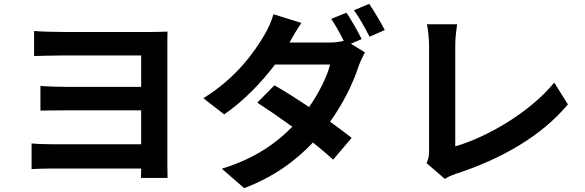

<svg xmlns="http://www.w3.org/2000/svg" viewBox="-20 -887 3040 997"><path d="M144 -142V-9C165 -10 210 -12 246 -12H713L712 37H850C850 18 849 -17 849 -38C849 -135 849 -593 849 -642C849 -670 849 -707 850 -723C831 -722 793 -721 763 -721C661 -721 409 -721 308 -721C262 -721 190 -723 157 -726V-596C188 -597 262 -599 308 -599C409 -599 664 -599 713 -599V-436H322C276 -436 223 -438 190 -441V-313C218 -313 276 -314 323 -314H713V-138H247C202 -138 164 -140 144 -142Z M1897 -867 1818 -834C1846 -796 1878 -738 1899 -696L1978 -731C1960 -766 1923 -829 1897 -867ZM1545 -768 1400 -813C1391 -779 1370 -733 1355 -709C1304 -622 1211 -485 1036 -377L1144 -293C1245 -362 1338 -459 1408 -552H1694C1679 -490 1636 -404 1585 -331C1521 -374 1458 -414 1405 -444L1316 -354C1367 -321 1433 -276 1498 -229C1416 -145 1305 -64 1132 -11L1248 90C1404 31 1517 -54 1605 -147C1646 -114 1683 -83 1710 -58L1806 -171C1776 -195 1737 -224 1694 -255C1766 -355 1816 -462 1842 -543C1851 -568 1864 -595 1875 -615L1802 -660L1858 -684C1840 -721 1804 -785 1779 -821L1700 -789C1722 -757 1746 -713 1765 -675C1743 -669 1714 -666 1687 -666H1483C1495 -688 1521 -733 1545 -768Z M2195 -40 2290 42C2313 27 2335 20 2349 15C2585 -62 2792 -181 2929 -345L2858 -458C2730 -302 2507 -174 2344 -127C2344 -203 2344 -536 2344 -647C2344 -686 2348 -722 2354 -761H2197C2203 -732 2208 -685 2208 -647C2208 -536 2208 -180 2208 -105C2208 -82 2207 -65 2195 -40Z"/></svg>

Font: Noto Sans Mono CJK SC
Style: Bold
Weight: 700
Designer: Ryoko NISHIZUKA 西塚涼子 (kana, bopomofo & ideographs); Paul D. Hunt (Latin, Greek & Cyrillic); Sandoll Communications 산돌커뮤니
Foundry: Adobe
Version: Version 2.004;hotconv 1.0.118;makeotfexe 2.5.65603